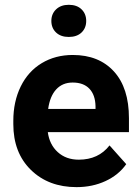

<svg xmlns="http://www.w3.org/2000/svg" viewBox="-20 -766 581 796"><path d="M297.4 9.8Q181.2 9.8 108.2 -61.5Q35.2 -132.8 35.2 -251.5V-265.1Q35.2 -344.7 65.9 -407.5Q96.7 -470.2 153.1 -504.2Q209.5 -538.1 281.7 -538.1Q390.1 -538.1 452.4 -469.7Q514.6 -401.4 514.6 -275.9V-218.3H178.2Q185.1 -166.5 219.5 -135.3Q253.9 -104 306.6 -104Q388.2 -104 434.1 -163.1L503.4 -85.4Q471.7 -40.5 417.5 -15.4Q363.3 9.8 297.4 9.8ZM281.2 -423.8Q239.3 -423.8 213.1 -395.5Q187 -367.2 179.7 -314.5H376V-325.7Q375 -372.6 350.6 -398.2Q326.2 -423.8 281.2 -423.8ZM265.1 -746.1Q298.8 -746.1 318.1 -727.3Q337.4 -708.5 337.4 -679.2Q337.4 -649.9 318.1 -631.3Q298.8 -612.8 265.1 -612.8Q231.9 -612.8 212.4 -631.3Q192.9 -649.9 192.9 -679.2Q192.9 -708.5 212.6 -727.3Q232.4 -746.1 265.1 -746.1Z"/></svg>

Font: Robotiche
Style: Bold
Weight: 700
Designer: Google
Version: Version 2.001150; 2014